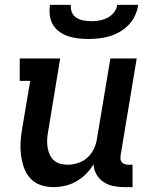

<svg xmlns="http://www.w3.org/2000/svg" viewBox="-20 -760 640 788"><path d="M200 8Q172 8 147 -0.5Q122 -9 104.5 -28Q87 -47 78.5 -71.5Q70 -96 66.5 -122.5Q63 -149 64.5 -176.5Q66 -204 71 -232L104 -428H61V-520H227L177 -217Q174 -201 173.5 -185Q173 -169 175.5 -154Q178 -139 184 -125.5Q190 -112 201 -102Q212 -92 227 -88Q242 -84 258 -84Q279 -84 300.5 -91Q322 -98 339 -113.5Q356 -129 365.5 -149.5Q375 -170 378 -191L433 -520H541L475 -122Q474 -114 474.5 -107Q475 -100 479.5 -94.5Q484 -89 491.5 -86.5Q499 -84 506 -84H524V8H490Q467 8 445 3.5Q423 -1 405 -13Q387 -25 376 -44Q365 -63 364 -86Q351 -64 333 -46Q315 -28 293 -15.5Q271 -3 247 2.5Q223 8 200 8ZM343 -600Q321 -600 300 -602.5Q279 -605 259.5 -611.5Q240 -618 223.5 -630Q207 -642 197 -659Q187 -676 184.5 -697Q182 -718 185 -740H271Q269 -724 275 -709.5Q281 -695 294 -687Q307 -679 323 -676Q339 -673 355 -673Q371 -673 388 -676Q405 -679 421 -687Q437 -695 448 -709.5Q459 -724 461 -740H547Q544 -718 534.5 -697Q525 -676 509 -659Q493 -642 472.5 -630Q452 -618 430.5 -611.5Q409 -605 387 -602.5Q365 -600 343 -600Z"/></svg>

Font: Iosevka Etoile Semibold
Style: Italic
Weight: 600
Italic angle: -9°
Designer: Belleve Invis
Foundry: Belleve Invis
Version: Version 22.1.2; ttfautohint (v1.8.4)